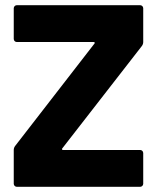

<svg xmlns="http://www.w3.org/2000/svg" viewBox="-20 -720 605 740"><path d="M38 -157 344 -552Q346 -554 345 -556Q344 -558 341 -558H45Q40 -558 36.5 -561.5Q33 -565 33 -570V-688Q33 -693 36.5 -696.5Q40 -700 45 -700H520Q525 -700 528.5 -696.5Q532 -693 532 -688V-558Q532 -550 527 -543L220 -148Q218 -146 219 -144Q220 -142 223 -142H520Q525 -142 528.5 -138.5Q532 -135 532 -130V-12Q532 -7 528.5 -3.5Q525 0 520 0H45Q40 0 36.5 -3.5Q33 -7 33 -12V-142Q33 -150 38 -157Z"/></svg>

Font: BARLOWEXTRABOLD
Style: Regular
Weight: 800
Designer: Jeremy Tribby
Foundry: Tribby Type
Version: Version 1.422